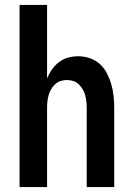

<svg xmlns="http://www.w3.org/2000/svg" viewBox="-20 -755 540 775"><path d="M59 0V-735H170V-438Q178 -458 190 -475Q202 -492 218.5 -504.5Q235 -517 255 -522.5Q275 -528 296 -528Q320 -528 343 -520Q366 -512 383.5 -496Q401 -480 412 -458.5Q423 -437 429.5 -414Q436 -391 438.5 -367.5Q441 -344 441 -320V0H330V-320Q330 -333 328.5 -346Q327 -359 323.5 -371.5Q320 -384 313.5 -395Q307 -406 297.5 -415Q288 -424 275.5 -428Q263 -432 250 -432Q237 -432 224.5 -428Q212 -424 202.5 -415Q193 -406 186.5 -395Q180 -384 176.5 -371.5Q173 -359 171.5 -346Q170 -333 170 -320V0Z"/></svg>

Font: Iosevka Web
Style: Bold
Weight: 700
Monospace: yes
Designer: Belleve Invis
Foundry: Belleve Invis
Version: Version 28.0.3; ttfautohint (v1.8.3)